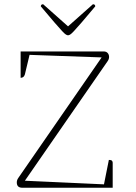

<svg xmlns="http://www.w3.org/2000/svg" viewBox="-20 -883 640 903"><path d="M85 0Q59 0 59 -25Q59 -36 66 -46L458 -613L119 -625L97 -533Q92 -517 77 -517V-641H468Q480 -641 486.5 -633.5Q493 -626 493 -615Q493 -605 486 -595L97 -33L469 -16L492 -131Q503 -131 506.5 -127Q510 -123 510 -118V0ZM300 -717Q296 -717 290 -720.5Q284 -724 272 -737Q260 -750 236 -777.5Q212 -805 172 -853Q172 -863 183 -863L300 -759L417 -863Q428 -863 428 -853Q388 -805 364 -777.5Q340 -750 328 -737Q316 -724 310 -720.5Q304 -717 300 -717Z"/></svg>

Font: Petrona Thin
Style: Regular
Weight: 100
Designer: Ringo R. Seeber
Foundry: Ringo R. Seeber
Version: Version 2.001; ttfautohint (v1.8.3)